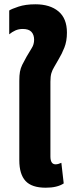

<svg xmlns="http://www.w3.org/2000/svg" viewBox="-20 -865 336 895"><path d="M193 10Q128 10 99 -21.5Q70 -53 70 -118V-488Q70 -514 73 -530.5Q76 -547 83.5 -562.5Q91 -578 104 -601Q117 -624 128 -641Q139 -658 139 -680Q139 -703 126.5 -716.5Q114 -730 86 -730Q67 -730 51.5 -723Q36 -716 23 -705V-816Q33 -823 66 -834Q99 -845 145 -845Q213 -845 252.5 -812Q292 -779 292 -713Q292 -673 280 -643Q268 -613 254 -590Q242 -568 233 -553.5Q224 -539 219.5 -524Q215 -509 215 -484V-136Q215 -99 239 -99Q251 -99 266 -106L277 -10Q247 10 193 10Z"/></svg>

Font: Noto Sans Thai ExtCond ExtBd
Style: Regular
Weight: 800
Width: 2
Designer: Monotype Design Team
Foundry: Monotype Imaging Inc.
Version: Version 2.002; ttfautohint (v1.8.4.7-5d5b)